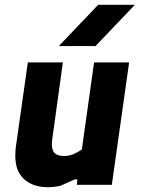

<svg xmlns="http://www.w3.org/2000/svg" viewBox="-20 -770 592 800"><path d="M179 10Q110 10 72 -32Q34 -74 47 -165L96 -510H242L197 -185Q193 -152 204.5 -136Q216 -120 248 -120Q266 -120 284 -127Q302 -134 321 -147L372 -510H518L446 0H300L302 -16Q303 -22 298.5 -23Q294 -24 288 -21Q274 -15 260 -8.5Q246 -2 232 4Q207 10 179 10ZM225 -578 389 -750H542L378 -578Z"/></svg>

Font: Finlandica
Style: Bold Italic
Weight: 700
Italic angle: -8°
Designer: Niklas Ekholm, Juho Hiilivirta, Jaakko Suomalainen
Foundry: Helsinki Type Studio
Version: Version 1.064; ttfautohint (v1.8.4.7-5d5b)